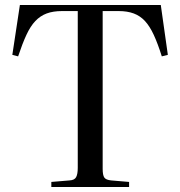

<svg xmlns="http://www.w3.org/2000/svg" viewBox="-20 -743 716 763"><path d="M184 0V-20L256 -26Q276 -27 282.5 -39Q289 -51 289 -76V-699H226Q191 -699 165.5 -689.5Q140 -680 120.5 -659.5Q101 -639 85 -604.5Q69 -570 52 -519L29 -525L59 -723H619L647 -525L623 -519Q607 -570 591 -604.5Q575 -639 556 -659.5Q537 -680 511.5 -689.5Q486 -699 452 -699H388V-72Q388 -47 394.5 -37.5Q401 -28 422 -26L493 -20V0Z"/></svg>

Font: Literata 60pt
Style: Regular
Weight: 400
Designer: Latin by Veronika Burian and Jose Scaglione. Greek by Irene Vlachou. Cyrillic by Vera Evstafieva.
Foundry: TypeTogether
Version: Version 3.002